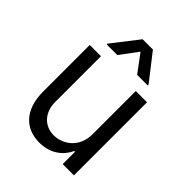

<svg xmlns="http://www.w3.org/2000/svg" viewBox="-216 -885 1013 1013"><g transform="rotate(45 290.5 -378.5)"><path d="M420.5 -223C420.5 -120.7 342.3 -73.9 279.8 -73.9C210.2 -73.9 160.5 -125 160.5 -204.5V-545.5H76.7V-198.9C76.7 -59.7 150.6 7.1 252.8 7.1C335.2 7.1 389.2 -36.9 414.8 -92.3H420.5V0H504.3V-545.5H420.5ZM217.3 -610.8 291.2 -710.2 365.1 -610.8H444.6V-616.5L329.5 -764.2H252.8L137.8 -616.5V-610.8Z"/></g></svg>

Font: Karasuma Gothic
Style: Regular
Weight: 400
Designer: Rasmus Andersson, Ryoko Nishizuka
Foundry: Genbu
Version: Version 1.00